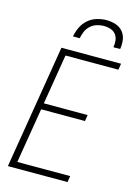

<svg xmlns="http://www.w3.org/2000/svg" viewBox="-140 -1028 779 1101"><g transform="rotate(15 250.0 -477.5)"><path d="M21 0 142 -735H496L490 -698H176L127 -401H387L381 -364H121L67 -37H381L375 0ZM189 -815Q194 -843 207 -870.5Q220 -898 243 -918Q266 -938 295 -946.5Q324 -955 352 -955Q380 -955 406 -946.5Q432 -938 449 -918Q466 -898 470 -870.5Q474 -843 469 -815H429Q433 -836 430.5 -856Q428 -876 416.5 -891Q405 -906 386 -912.5Q367 -919 346 -919Q325 -919 304 -912.5Q283 -906 266.5 -891Q250 -876 241.5 -856Q233 -836 229 -815Z"/></g></svg>

Font: Iosevka Term Curly XLt Obl
Style: Regular
Weight: 200
Italic angle: -9°
Designer: Belleve Invis
Foundry: Belleve Invis
Version: Version 32.3.0